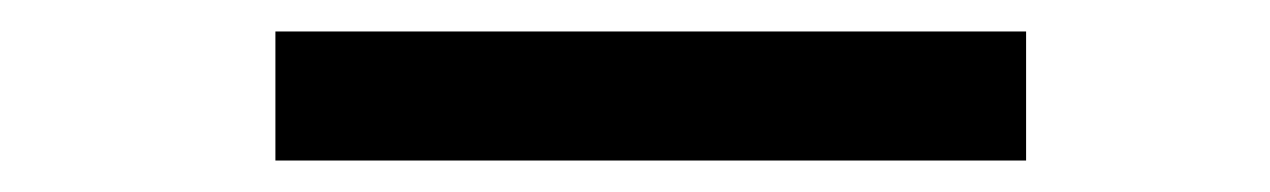

<svg xmlns="http://www.w3.org/2000/svg" viewBox="-20 -351 807 122"><path d="M632 -331H155V-249H632Z"/></svg>

Font: Charger Monospace
Style: Regular
Weight: 400
Designer: Jasper
Foundry: Cannot Into Space Fonts
Version: Version 0.980